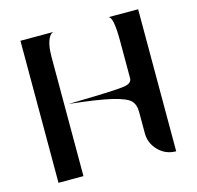

<svg xmlns="http://www.w3.org/2000/svg" viewBox="-103 -807 936 914"><g transform="rotate(-15 365.5 -350.0)"><path d="M533 -700H655V0Q604 0 568.5 -36Q533 -72 533 -122V-227Q533 -264 513 -283.5Q493 -303 426 -319Q359 -335 219 -350Q264 -351 336 -353Q460 -356 496.5 -362Q533 -368 533 -393V-577Q533 -700 507 -700ZM241 -700Q228 -700 218 -685Q208 -670 203 -645Q198 -620 198 -588V0H75V-700Z"/></g></svg>

Font: Oscilla
Style: Regular
Weight: 400
Designer: Ryan Lin
Version: Version 1.0